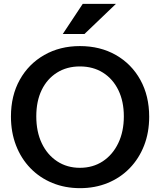

<svg xmlns="http://www.w3.org/2000/svg" viewBox="-20 -970 834 1000"><path d="M397 10Q319 10 253 -17Q187 -44 138.5 -94Q90 -144 63.5 -212.5Q37 -281 37 -363Q37 -472 83 -554.5Q129 -637 210.5 -683.5Q292 -730 396 -730Q502 -730 583.5 -683.5Q665 -637 711 -554Q757 -471 757 -362Q757 -280 730.5 -212Q704 -144 655.5 -94Q607 -44 541 -17Q475 10 397 10ZM396 -96Q464 -96 515.5 -130Q567 -164 596 -224.5Q625 -285 625 -364Q625 -442 596.5 -500.5Q568 -559 516.5 -591.5Q465 -624 396 -624Q328 -624 276.5 -591.5Q225 -559 197 -501Q169 -443 169 -364Q169 -284 197.5 -224Q226 -164 277.5 -130Q329 -96 396 -96ZM420 -793H307L411 -950H584Z"/></svg>

Font: Instrument Sans SemiBold
Style: Regular
Weight: 600
Designer: Rodrigo Fuenzalida
Foundry: fragTYPE
Version: Version 1.000;gftools[0.9.28]